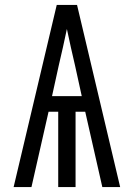

<svg xmlns="http://www.w3.org/2000/svg" viewBox="-20 -755 540 775"><path d="M35 0 209 -735H291L465 0H393L324 -304H285V0H215V-304H176L107 0ZM310 -367 283 -490Q274 -527 266 -564Q258 -601 250 -638Q242 -601 234 -564Q226 -527 217 -490L190 -367Z"/></svg>

Font: Moesevka
Style: Regular
Weight: 400
Monospace: yes
Designer: Belleve Invis
Foundry: Belleve Invis
Version: Version 32.5.0; ttfautohint (v1.8.4)